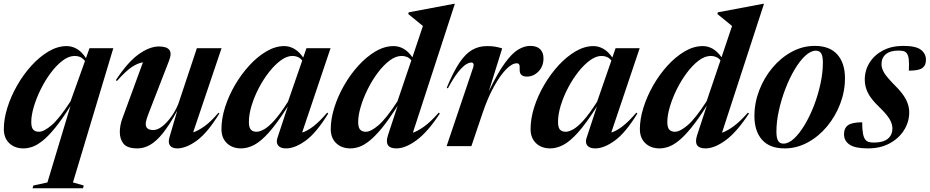

<svg xmlns="http://www.w3.org/2000/svg" viewBox="-23 -764 4862 1004"><path d="M225 190 345.5 -210Q300.5 -138.5 264.5 -94.5Q228.5 -50.5 199.2 -27.5Q170 -4.5 145.8 3.8Q121.5 12 100 12Q54 12 25.5 -15.2Q-3 -42.5 -3 -89Q-3 -141.5 15.5 -200.8Q34 -260 66.5 -317Q99 -374 141.2 -420.5Q183.5 -467 230.8 -495Q278 -523 326 -523Q354 -523 379.8 -507.8Q405.5 -492.5 426.5 -460L445 -512H569.5L358.5 190L415 206L411 220.5H147L151.5 206ZM140.5 -126Q140.5 -97.5 150.8 -86.2Q161 -75 180.5 -75Q206.5 -75 246.8 -109.2Q287 -143.5 346 -234.5L421.5 -445Q410 -459.5 396.8 -465.5Q383.5 -471.5 368 -471.5Q336.5 -471.5 304.2 -447Q272 -422.5 242.5 -383Q213 -343.5 190 -297Q167 -250.5 153.8 -205.5Q140.5 -160.5 140.5 -126Z M863 -45.5 904 -185.5Q863.5 -111 829 -68Q794.5 -25 762 -6.5Q729.5 12 696 12Q643 12 623.2 -12.2Q603.5 -36.5 603.5 -73Q603.5 -108 616.5 -143.5L724.5 -438Q698 -434.5 666.2 -413.5Q634.5 -392.5 588.5 -340.5L583 -345Q645 -439.5 702 -480.2Q759 -521 808.5 -521Q848.5 -521 862.5 -503.2Q876.5 -485.5 860 -444L754.5 -172Q739 -132 739 -115.5Q739 -84 779 -84Q801.5 -84 826.5 -104Q851.5 -124 873.8 -155.5Q896 -187 910 -222L1006.5 -512H1135.5L987 -72Q1012.5 -80 1045.5 -103.2Q1078.5 -126.5 1119.5 -174.5L1124 -170.5Q1062.5 -70 1006.5 -29Q950.5 12 903.5 12Q877.5 12 866.2 -2.8Q855 -17.5 863 -45.5Z M1428 -43.5 1482 -207.5Q1425.5 -118.5 1383 -71.2Q1340.5 -24 1305.8 -6Q1271 12 1238 12Q1192 12 1163.5 -15.2Q1135 -42.5 1135 -89Q1135 -144 1154 -203.8Q1173 -263.5 1206.2 -320.2Q1239.5 -377 1281.8 -422.8Q1324 -468.5 1370.8 -495.8Q1417.5 -523 1463.5 -523Q1491 -523 1516.5 -508.2Q1542 -493.5 1562.5 -463L1579.5 -512H1705.5L1557 -71Q1582 -78 1614.5 -102.5Q1647 -127 1688 -175L1693.5 -170.5Q1632 -70 1575.8 -29Q1519.5 12 1473 12Q1443.5 12 1431.5 -3.2Q1419.5 -18.5 1428 -43.5ZM1278.5 -126Q1278.5 -97.5 1288.8 -86.2Q1299 -75 1319 -75Q1335 -75 1358 -87.8Q1381 -100.5 1411.8 -134.5Q1442.5 -168.5 1483 -232.5L1557.5 -447.5Q1546.5 -461 1533.8 -466.2Q1521 -471.5 1506 -471.5Q1477.5 -471.5 1446 -448.8Q1414.5 -426 1384.8 -388.2Q1355 -350.5 1331 -304.8Q1307 -259 1292.8 -212.5Q1278.5 -166 1278.5 -126Z M2277 -170.5Q2213.5 -73.5 2155.2 -30.8Q2097 12 2050 12Q1983 12 2006 -57.5L2056.5 -211.5Q2011 -139.5 1974.8 -95.2Q1938.5 -51 1909.2 -27.8Q1880 -4.5 1855.5 3.8Q1831 12 1809.5 12Q1763.5 12 1735 -15.2Q1706.5 -42.5 1706.5 -89Q1706.5 -141.5 1725 -200.8Q1743.5 -260 1776 -317Q1808.5 -374 1850.8 -420.5Q1893 -467 1940.2 -495Q1987.5 -523 2035.5 -523Q2063 -523 2087.8 -508.8Q2112.5 -494.5 2133.5 -464.5L2188.5 -628Q2175 -639 2154.2 -656.2Q2133.5 -673.5 2112 -690.5L2114 -699.5L2350 -744H2355.5L2136 -70Q2161.5 -78.5 2195 -102.5Q2228.5 -126.5 2271.5 -175ZM1850 -126Q1850 -97.5 1860.2 -86.2Q1870.5 -75 1890 -75Q1916 -75 1956.2 -109.2Q1996.5 -143.5 2055.5 -234.5L2128 -448.5Q2117.5 -461 2104.8 -466.2Q2092 -471.5 2077.5 -471.5Q2046 -471.5 2013.8 -447Q1981.5 -422.5 1952 -383Q1922.5 -343.5 1899.5 -297Q1876.5 -250.5 1863.2 -205.5Q1850 -160.5 1850 -126Z M2451 -410.5Q2455 -421.5 2453 -429.2Q2451 -437 2441.5 -437Q2430 -437 2413.2 -426.8Q2396.5 -416.5 2373 -387.5Q2349.5 -358.5 2319 -302L2313 -305Q2347.5 -388.5 2379.5 -436Q2411.5 -483.5 2446.2 -503.2Q2481 -523 2523.5 -523Q2548.5 -523 2565 -520.2Q2581.5 -517.5 2603 -511L2533 -286.5Q2579.5 -383 2617 -434.2Q2654.5 -485.5 2686.8 -504.8Q2719 -524 2749.5 -524Q2784.5 -524 2801.8 -506.5Q2819 -489 2819 -459Q2819 -417.5 2793 -390.5Q2767 -363.5 2732 -363.5Q2692.5 -363.5 2694.5 -401.5Q2695.5 -420.5 2691.8 -426.8Q2688 -433 2679 -433Q2654.5 -433 2623.5 -401.5Q2592.5 -370 2560 -311.5Q2527.5 -253 2500 -171.5L2442 0H2312.5Z M3044.5 -43.5 3098.5 -207.5Q3042 -118.5 2999.5 -71.2Q2957 -24 2922.2 -6Q2887.5 12 2854.5 12Q2808.5 12 2780 -15.2Q2751.5 -42.5 2751.5 -89Q2751.5 -144 2770.5 -203.8Q2789.5 -263.5 2822.8 -320.2Q2856 -377 2898.2 -422.8Q2940.5 -468.5 2987.2 -495.8Q3034 -523 3080 -523Q3107.5 -523 3133 -508.2Q3158.5 -493.5 3179 -463L3196 -512H3322L3173.5 -71Q3198.5 -78 3231 -102.5Q3263.5 -127 3304.5 -175L3310 -170.5Q3248.5 -70 3192.2 -29Q3136 12 3089.5 12Q3060 12 3048 -3.2Q3036 -18.5 3044.5 -43.5ZM2895 -126Q2895 -97.5 2905.2 -86.2Q2915.5 -75 2935.5 -75Q2951.5 -75 2974.5 -87.8Q2997.5 -100.5 3028.2 -134.5Q3059 -168.5 3099.5 -232.5L3174 -447.5Q3163 -461 3150.2 -466.2Q3137.5 -471.5 3122.5 -471.5Q3094 -471.5 3062.5 -448.8Q3031 -426 3001.2 -388.2Q2971.5 -350.5 2947.5 -304.8Q2923.5 -259 2909.2 -212.5Q2895 -166 2895 -126Z M3893.5 -170.5Q3830 -73.5 3771.8 -30.8Q3713.5 12 3666.5 12Q3599.5 12 3622.5 -57.5L3673 -211.5Q3627.5 -139.5 3591.2 -95.2Q3555 -51 3525.8 -27.8Q3496.5 -4.5 3472 3.8Q3447.5 12 3426 12Q3380 12 3351.5 -15.2Q3323 -42.5 3323 -89Q3323 -141.5 3341.5 -200.8Q3360 -260 3392.5 -317Q3425 -374 3467.2 -420.5Q3509.5 -467 3556.8 -495Q3604 -523 3652 -523Q3679.5 -523 3704.2 -508.8Q3729 -494.5 3750 -464.5L3805 -628Q3791.5 -639 3770.8 -656.2Q3750 -673.5 3728.5 -690.5L3730.5 -699.5L3966.5 -744H3972L3752.5 -70Q3778 -78.5 3811.5 -102.5Q3845 -126.5 3888 -175ZM3466.5 -126Q3466.5 -97.5 3476.8 -86.2Q3487 -75 3506.5 -75Q3532.5 -75 3572.8 -109.2Q3613 -143.5 3672 -234.5L3744.5 -448.5Q3734 -461 3721.2 -466.2Q3708.5 -471.5 3694 -471.5Q3662.5 -471.5 3630.2 -447Q3598 -422.5 3568.5 -383Q3539 -343.5 3516 -297Q3493 -250.5 3479.8 -205.5Q3466.5 -160.5 3466.5 -126Z M4237.5 -524Q4315.5 -524 4355.5 -479Q4395.5 -434 4395.5 -355Q4395.5 -286 4370.2 -220.2Q4345 -154.5 4301 -102Q4257 -49.5 4200 -18.8Q4143 12 4080 12Q4002 12 3962 -33Q3922 -78 3922 -157Q3922 -226 3947.2 -291.8Q3972.5 -357.5 4016.5 -410Q4060.5 -462.5 4117.5 -493.2Q4174.5 -524 4237.5 -524ZM4073.5 -13Q4101 -13 4129.8 -40Q4158.5 -67 4185.5 -112.2Q4212.5 -157.5 4233.8 -213Q4255 -268.5 4267.5 -326.5Q4280 -384.5 4280 -436.5Q4280 -469.5 4271.5 -484.2Q4263 -499 4243.5 -499Q4216.5 -499 4187.5 -472Q4158.5 -445 4131.8 -399.8Q4105 -354.5 4083.8 -299Q4062.5 -243.5 4049.8 -185.5Q4037 -127.5 4037 -75.5Q4037 -42.5 4045.8 -27.8Q4054.5 -13 4073.5 -13Z M4485.5 -124.5Q4485.5 -55.5 4501 -35Q4508.5 -25 4519.8 -21.8Q4531 -18.5 4547 -18.5Q4594.5 -18.5 4619 -38Q4643.5 -57.5 4643.5 -93Q4643.5 -115.5 4629 -140.8Q4614.5 -166 4572.5 -206.5Q4530.5 -247 4514.8 -279.8Q4499 -312.5 4499 -347Q4499 -396 4524 -436.2Q4549 -476.5 4594.2 -500.2Q4639.5 -524 4700.5 -524Q4766.5 -524 4792.8 -503.5Q4819 -483 4819 -451Q4819 -421.5 4799.8 -408Q4780.5 -394.5 4729.5 -394.5Q4731.5 -434 4729 -454.2Q4726.5 -474.5 4719.5 -484Q4713 -493.5 4702.2 -496.5Q4691.5 -499.5 4674.5 -499.5Q4632 -499.5 4609.2 -480.5Q4586.5 -461.5 4586.5 -429Q4586.5 -406.5 4600.5 -383.2Q4614.5 -360 4656 -318Q4698 -276.5 4714.8 -243.2Q4731.5 -210 4731.5 -177Q4731.5 -126.5 4704.5 -83.5Q4677.5 -40.5 4629 -14.2Q4580.5 12 4516 12Q4448 12 4419.2 -8Q4390.5 -28 4390.5 -61.5Q4390.5 -94.5 4411.8 -109.5Q4433 -124.5 4485.5 -124.5Z"/></svg>

Font: Newsreader 72pt SemiBold
Style: Italic
Weight: 600
Italic angle: -17°
Designer: Hugues Gentile
Foundry: Production Type
Version: Version 1.003; ttfautohint (v1.8.3)